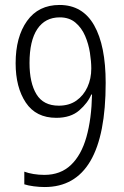

<svg xmlns="http://www.w3.org/2000/svg" viewBox="-20 -744 499 774"><path d="M406 -410Q406 10 160 10Q139 10 116 7Q93 4 78 -1V-52Q94 -46 115 -42.5Q136 -39 159 -39Q224 -39 266 -79Q308 -119 328.5 -192Q349 -265 351 -363H348Q334 -329 299.5 -299Q265 -269 207 -269Q125 -269 84 -330.5Q43 -392 43 -489Q43 -595 89 -659.5Q135 -724 220 -724Q313 -724 359.5 -642Q406 -560 406 -410ZM221 -674Q162 -674 130.5 -627Q99 -580 99 -490Q99 -410 127 -364Q155 -318 217 -318Q259 -318 288 -338.5Q317 -359 332.5 -393Q348 -427 348 -468Q348 -496 342.5 -531.5Q337 -567 323 -599.5Q309 -632 284 -653Q259 -674 221 -674Z"/></svg>

Font: Noto Sans Khmer UI Condensed Light
Style: Regular
Weight: 300
Width: 3
Designer: Danh Hong and the Monotype Design Team
Foundry: Monotype Imaging Inc.
Version: Version 2.002; ttfautohint (v1.8.4.7-5d5b)